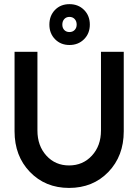

<svg xmlns="http://www.w3.org/2000/svg" viewBox="-20 -902 673 934"><path d="M315.9 12.2Q200.7 12.2 125.7 -65.4Q50.8 -143.1 50.8 -263.2V-649.9H162.1V-267.1Q162.1 -192.9 205.6 -145Q249 -97.2 315.9 -97.2Q383.3 -97.2 427.2 -145Q471.2 -192.9 471.2 -267.1V-649.9H582V-263.2Q582 -143.1 507.1 -65.4Q432.1 12.2 315.9 12.2ZM317.9 -683.1Q275.4 -683.1 247.8 -711.2Q220.2 -739.3 220.2 -782.2Q220.2 -825.7 247.6 -853.8Q274.9 -881.8 317.9 -881.8Q360.8 -881.8 388.9 -853.8Q417 -825.7 417 -782.2Q417 -739.3 388.9 -711.2Q360.8 -683.1 317.9 -683.1ZM353 -782.2Q353 -798.8 343.3 -809.3Q333.5 -819.8 317.9 -819.8Q302.2 -819.8 292.7 -809.3Q283.2 -798.8 283.2 -782.2Q283.2 -766.1 292.7 -756.1Q302.2 -746.1 317.9 -746.1Q333.5 -746.1 343.3 -756.3Q353 -766.6 353 -782.2Z"/></svg>

Font: Apfel Grotezk Mittel
Style: Regular
Weight: 500
Designer: Luigi Gorlero
Foundry: © 2023, Luigi Gorlero & Collletttivo
Version: Version 2.000;Glyphs 3.2 (3217)